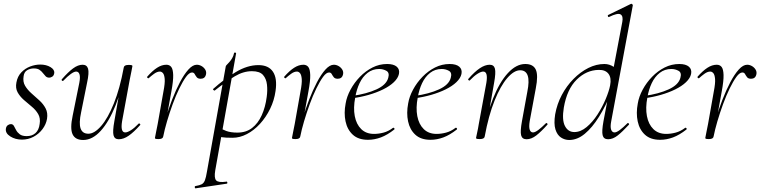

<svg xmlns="http://www.w3.org/2000/svg" viewBox="-20 -746 4122 1041"><path d="M99 11Q63 11 35.5 -6.5Q8 -24 12 -49Q14 -61 22 -67Q30 -73 39 -73Q50 -73 55.5 -63Q61 -53 67.5 -40.5Q74 -28 87 -18Q100 -8 125 -8Q154 -8 172.5 -24.5Q191 -41 195 -74Q200 -105 187 -127.5Q174 -150 152 -168Q130 -186 109 -204.5Q88 -223 75.5 -245.5Q63 -268 69 -299Q75 -332 95.5 -353.5Q116 -375 143.5 -385.5Q171 -396 198 -396Q231 -396 254 -382Q277 -368 274 -349Q272 -336 263.5 -330.5Q255 -325 247 -325Q235 -325 227.5 -332.5Q220 -340 212.5 -350Q205 -360 194 -367.5Q183 -375 163 -375Q144 -375 127.5 -365.5Q111 -356 108 -333Q103 -303 116 -281Q129 -259 150.5 -240Q172 -221 193.5 -201.5Q215 -182 227.5 -158Q240 -134 235 -102Q230 -72 210.5 -46Q191 -20 162 -4.5Q133 11 99 11Z M431 13Q388 13 373.5 -18Q359 -49 374 -119L410 -297Q416 -328 411 -343Q406 -358 393 -358Q382 -358 364 -345Q346 -332 324 -309Q320 -305 316 -309Q312 -313 316 -317Q349 -355 376 -375Q403 -395 428 -395Q451 -395 457.5 -373.5Q464 -352 452 -297L420 -138Q407 -78 417 -49.5Q427 -21 459 -21Q492 -21 528.5 -63Q565 -105 597.5 -185.5Q630 -266 651 -380L662 -379Q642 -263 606.5 -174.5Q571 -86 526 -36.5Q481 13 431 13ZM624 9Q601 9 595.5 -12.5Q590 -34 600 -89L651 -380Q653 -394 677 -394Q690 -394 694 -392.5Q698 -391 698 -388Q698 -385 693 -361.5Q688 -338 683 -312L642 -89Q632 -28 659 -28Q671 -28 690 -40Q709 -52 731 -75Q734 -79 738.5 -74.5Q743 -70 739 -67Q705 -29 677.5 -10Q650 9 624 9Z M865 -6 855 -7Q863 -50 878 -102Q893 -154 913 -205.5Q933 -257 955.5 -300Q978 -343 1001.5 -369Q1025 -395 1047 -395Q1060 -395 1072.5 -388Q1085 -381 1092.5 -369Q1100 -357 1097 -343Q1094 -330 1086.5 -324.5Q1079 -319 1068 -319Q1053 -319 1046.5 -327.5Q1040 -336 1035.5 -344.5Q1031 -353 1021 -353Q1006 -353 988.5 -329Q971 -305 952 -266Q933 -227 916 -180.5Q899 -134 885.5 -88Q872 -42 865 -6ZM840 8Q827 8 823.5 6.5Q820 5 820 2Q820 -1 825.5 -26.5Q831 -52 835 -74L866 -249Q875 -295 873 -318Q871 -341 863.5 -349.5Q856 -358 847 -358Q832 -358 815.5 -346Q799 -334 786 -322Q784 -320 780 -323.5Q776 -327 778 -330Q806 -362 831.5 -378.5Q857 -395 882 -395Q899 -395 908.5 -383Q918 -371 919 -339.5Q920 -308 909 -249L865 -6Q863 8 840 8Z M1041 275Q1037 276 1036 270Q1035 264 1039 263Q1062 259 1073.5 253Q1085 247 1091 231.5Q1097 216 1102 185L1204 -386Q1204 -389 1210 -395Q1216 -401 1224 -410Q1232 -419 1239 -431Q1246 -443 1249 -458Q1250 -462 1255.5 -461Q1261 -460 1260 -456L1147 178Q1140 219 1152 232Q1164 245 1207 239Q1211 237 1212.5 243Q1214 249 1209 250ZM1241 1Q1201 1 1184 -2Q1167 -5 1153 -8L1163 -58Q1182 -45 1206.5 -36Q1231 -27 1267 -27Q1314 -27 1346.5 -52Q1379 -77 1399 -121Q1419 -165 1426 -220Q1431 -255 1427.5 -287Q1424 -319 1406 -339.5Q1388 -360 1346 -360Q1299 -360 1252.5 -332Q1206 -304 1144 -255Q1141 -254 1137 -258.5Q1133 -263 1136 -264Q1195 -317 1258 -355Q1321 -393 1381 -393Q1436 -393 1460 -357Q1484 -321 1474 -253Q1467 -202 1444.5 -156Q1422 -110 1389.5 -74.5Q1357 -39 1318.5 -19Q1280 1 1241 1Z M1608 -6 1598 -7Q1606 -50 1621 -102Q1636 -154 1656 -205.5Q1676 -257 1698.5 -300Q1721 -343 1744.5 -369Q1768 -395 1790 -395Q1803 -395 1815.5 -388Q1828 -381 1835.5 -369Q1843 -357 1840 -343Q1837 -330 1829.5 -324.5Q1822 -319 1811 -319Q1796 -319 1789.5 -327.5Q1783 -336 1778.5 -344.5Q1774 -353 1764 -353Q1749 -353 1731.5 -329Q1714 -305 1695 -266Q1676 -227 1659 -180.5Q1642 -134 1628.5 -88Q1615 -42 1608 -6ZM1583 8Q1570 8 1566.5 6.5Q1563 5 1563 2Q1563 -1 1568.5 -26.5Q1574 -52 1578 -74L1609 -249Q1618 -295 1616 -318Q1614 -341 1606.5 -349.5Q1599 -358 1590 -358Q1575 -358 1558.5 -346Q1542 -334 1529 -322Q1527 -320 1523 -323.5Q1519 -327 1521 -330Q1549 -362 1574.5 -378.5Q1600 -395 1625 -395Q1642 -395 1651.5 -383Q1661 -371 1662 -339.5Q1663 -308 1652 -249L1608 -6Q1606 8 1583 8Z M1975 12Q1923 12 1893 -15.5Q1863 -43 1853.5 -88Q1844 -133 1854 -185Q1860 -222 1880.5 -260Q1901 -298 1931.5 -329.5Q1962 -361 1999.5 -380Q2037 -399 2079 -399Q2114 -399 2131 -384.5Q2148 -370 2143 -345Q2138 -322 2115.5 -300.5Q2093 -279 2057.5 -261.5Q2022 -244 1978.5 -231.5Q1935 -219 1888 -213L1890 -226Q1968 -237 2021.5 -261.5Q2075 -286 2085 -324Q2093 -352 2075 -362Q2057 -372 2036 -372Q2000 -372 1973 -351Q1946 -330 1929.5 -295Q1913 -260 1906 -218Q1895 -161 1903.5 -116.5Q1912 -72 1938.5 -46Q1965 -20 2008 -20Q2033 -20 2059.5 -27Q2086 -34 2111 -53Q2114 -55 2117.5 -51Q2121 -47 2118 -44Q2080 -14 2045 -1Q2010 12 1975 12Z M2314 12Q2262 12 2232 -15.5Q2202 -43 2192.5 -88Q2183 -133 2193 -185Q2199 -222 2219.5 -260Q2240 -298 2270.5 -329.5Q2301 -361 2338.5 -380Q2376 -399 2418 -399Q2453 -399 2470 -384.5Q2487 -370 2482 -345Q2477 -322 2454.5 -300.5Q2432 -279 2396.5 -261.5Q2361 -244 2317.5 -231.5Q2274 -219 2227 -213L2229 -226Q2307 -237 2360.5 -261.5Q2414 -286 2424 -324Q2432 -352 2414 -362Q2396 -372 2375 -372Q2339 -372 2312 -351Q2285 -330 2268.5 -295Q2252 -260 2245 -218Q2234 -161 2242.5 -116.5Q2251 -72 2277.5 -46Q2304 -20 2347 -20Q2372 -20 2398.5 -27Q2425 -34 2450 -53Q2453 -55 2456.5 -51Q2460 -47 2457 -44Q2419 -14 2384 -1Q2349 12 2314 12Z M2835 9Q2811 9 2805.5 -12.5Q2800 -34 2810 -89L2839 -248Q2863 -365 2800 -365Q2767 -365 2730.5 -323Q2694 -281 2661.5 -200.5Q2629 -120 2608 -6L2597 -7Q2618 -123 2653 -211.5Q2688 -300 2733.5 -349.5Q2779 -399 2828 -399Q2871 -399 2885 -368.5Q2899 -338 2885 -267L2852 -89Q2847 -58 2852 -43Q2857 -28 2870 -28Q2881 -28 2899 -41.5Q2917 -55 2939 -77Q2942 -81 2946.5 -77Q2951 -73 2947 -69Q2914 -32 2887.5 -11.5Q2861 9 2835 9ZM2582 8Q2569 8 2565 6.5Q2561 5 2561 2Q2561 -1 2566.5 -24.5Q2572 -48 2576 -74L2617 -297Q2627 -358 2600 -358Q2588 -358 2569 -346Q2550 -334 2528 -311Q2525 -307 2520.5 -311.5Q2516 -316 2520 -319Q2553 -357 2581.5 -376Q2610 -395 2635 -395Q2658 -395 2663.5 -373.5Q2669 -352 2659 -297L2608 -6Q2606 8 2582 8Z M3066 13Q3042 13 3021.5 -0.5Q3001 -14 2991.5 -44.5Q2982 -75 2990 -126Q3000 -182 3026 -231Q3052 -280 3089.5 -318Q3127 -356 3170 -377.5Q3213 -399 3257 -399Q3284 -399 3307.5 -383.5Q3331 -368 3335 -332L3295 -246Q3264 -171 3227.5 -112.5Q3191 -54 3150.5 -20.5Q3110 13 3066 13ZM3094 -30Q3128 -30 3160.5 -57Q3193 -84 3219.5 -125Q3246 -166 3264 -209Q3282 -252 3288 -283Q3296 -324 3279 -346Q3262 -368 3226 -367Q3159 -366 3106.5 -314Q3054 -262 3037 -163Q3026 -96 3043 -63Q3060 -30 3094 -30ZM3277 9Q3253 9 3247.5 -12.5Q3242 -34 3252 -89L3354 -627Q3360 -659 3344.5 -668Q3329 -677 3282 -654Q3278 -652 3276 -658Q3274 -664 3278 -665L3401 -725Q3404 -727 3408 -723Q3412 -719 3411 -717L3294 -89Q3288 -58 3293.5 -43Q3299 -28 3312 -28Q3323 -28 3341 -41.5Q3359 -55 3381 -77Q3384 -81 3388.5 -77Q3393 -73 3389 -69Q3355 -32 3329 -11.5Q3303 9 3277 9Z M3559 12Q3507 12 3477 -15.5Q3447 -43 3437.5 -88Q3428 -133 3438 -185Q3444 -222 3464.5 -260Q3485 -298 3515.5 -329.5Q3546 -361 3583.5 -380Q3621 -399 3663 -399Q3698 -399 3715 -384.5Q3732 -370 3727 -345Q3722 -322 3699.5 -300.5Q3677 -279 3641.5 -261.5Q3606 -244 3562.5 -231.5Q3519 -219 3472 -213L3474 -226Q3552 -237 3605.5 -261.5Q3659 -286 3669 -324Q3677 -352 3659 -362Q3641 -372 3620 -372Q3584 -372 3557 -351Q3530 -330 3513.5 -295Q3497 -260 3490 -218Q3479 -161 3487.5 -116.5Q3496 -72 3522.5 -46Q3549 -20 3592 -20Q3617 -20 3643.5 -27Q3670 -34 3695 -53Q3698 -55 3701.5 -51Q3705 -47 3702 -44Q3664 -14 3629 -1Q3594 12 3559 12Z M3849 -6 3839 -7Q3847 -50 3862 -102Q3877 -154 3897 -205.5Q3917 -257 3939.5 -300Q3962 -343 3985.5 -369Q4009 -395 4031 -395Q4044 -395 4056.5 -388Q4069 -381 4076.5 -369Q4084 -357 4081 -343Q4078 -330 4070.5 -324.5Q4063 -319 4052 -319Q4037 -319 4030.5 -327.5Q4024 -336 4019.5 -344.5Q4015 -353 4005 -353Q3990 -353 3972.5 -329Q3955 -305 3936 -266Q3917 -227 3900 -180.5Q3883 -134 3869.5 -88Q3856 -42 3849 -6ZM3824 8Q3811 8 3807.5 6.5Q3804 5 3804 2Q3804 -1 3809.5 -26.5Q3815 -52 3819 -74L3850 -249Q3859 -295 3857 -318Q3855 -341 3847.5 -349.5Q3840 -358 3831 -358Q3816 -358 3799.5 -346Q3783 -334 3770 -322Q3768 -320 3764 -323.5Q3760 -327 3762 -330Q3790 -362 3815.5 -378.5Q3841 -395 3866 -395Q3883 -395 3892.5 -383Q3902 -371 3903 -339.5Q3904 -308 3893 -249L3849 -6Q3847 8 3824 8Z"/></svg>

Font: Cormorant Light
Style: Italic
Weight: 300
Italic angle: -10°
Designer: Christian Thalmann (Catharsis Fonts)
Foundry: Catharsis Fonts
Version: Version 4.000